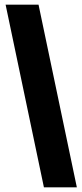

<svg xmlns="http://www.w3.org/2000/svg" viewBox="-20 -721 349 822"><path d="M309 81 145 -701H4L168 81Z"/></svg>

Font: Bricolage Grotesque 10pt Condensed ExtraBold
Style: Regular
Weight: 800
Width: 3
Designer: Mathieu Triay
Foundry: Atelier Triay
Version: Version 1.000;gftools[0.9.29]